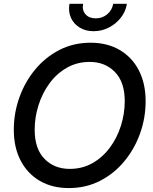

<svg xmlns="http://www.w3.org/2000/svg" viewBox="-20 -960 789 992"><path d="M335.4 11.7Q249.5 11.7 185.5 -25.6Q121.6 -63 86.4 -130.9Q51.3 -198.7 51.3 -289.1Q51.3 -376 80.1 -456.5Q108.9 -537.1 161.6 -600.8Q214.4 -664.6 287.1 -701.9Q359.9 -739.3 448.2 -739.3Q534.2 -739.3 598.1 -701.9Q662.1 -664.6 697.3 -596.7Q732.4 -528.8 732.4 -437.5Q732.4 -350.1 703.4 -269.5Q674.3 -189 621.3 -125.5Q568.4 -62 495.8 -25.1Q423.3 11.7 335.4 11.7ZM340.3 -87.4Q405.3 -87.4 457.8 -117.2Q510.3 -147 547.6 -197.3Q585 -247.6 604.7 -310.1Q624.5 -372.6 624.5 -437.5Q624.5 -536.1 573.7 -588.1Q522.9 -640.1 443.8 -640.1Q378.4 -640.1 325.7 -610.1Q272.9 -580.1 235.8 -529.5Q198.7 -479 179 -416.5Q159.2 -354 159.2 -289.6Q159.2 -190.9 210 -139.2Q260.7 -87.4 340.3 -87.4ZM463.4 -798.8Q421.9 -798.8 391.4 -817.6Q360.8 -836.4 346.4 -868.4Q332 -900.4 338.9 -940.4H409.2Q403.3 -907.2 421.9 -886.2Q440.4 -865.2 474.6 -865.2Q508.8 -865.2 533.9 -886.2Q559.1 -907.2 564.9 -940.4H635.7Q629.4 -900.4 604.2 -868.4Q579.1 -836.4 542.2 -817.6Q505.4 -798.8 463.4 -798.8Z"/></svg>

Font: Inter Display Medium
Style: Italic
Weight: 500
Italic angle: -9.39999°
Designer: Rasmus Andersson
Foundry: rsms
Version: Version 4.000;git-a52131595